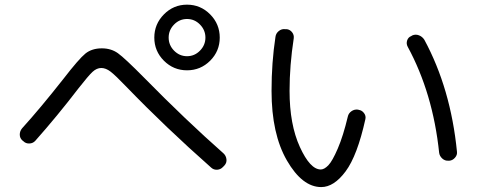

<svg xmlns="http://www.w3.org/2000/svg" viewBox="-20 -797 2040 811"><path d="M715.3 -583Q738.3 -559.6 770 -559.6Q801.8 -559.6 824.7 -583Q847.7 -606.4 847.7 -638.2Q847.7 -669.9 824.7 -693.4Q801.8 -716.8 770 -716.8Q738.3 -716.8 715.3 -693.4Q692.4 -669.9 692.4 -638.2Q692.4 -606.4 715.3 -583ZM672.4 -736.3Q712.9 -777.3 770 -777.3Q827.1 -777.3 867.7 -736.3Q908.2 -695.3 908.2 -638.2Q908.2 -581.1 867.7 -540.5Q827.1 -500 770 -500Q712.9 -500 672.4 -540.5Q631.8 -581.1 631.8 -638.2Q631.8 -695.3 672.4 -736.3ZM79.1 -200.2 74.2 -204.1Q63.5 -213.9 63.5 -228.5Q63.5 -243.2 73.2 -254.9Q149.4 -338.9 247.1 -462.9Q313.5 -548.8 340.8 -570.8Q368.2 -592.8 410.2 -592.8Q449.2 -592.8 478 -572.3Q506.8 -551.8 589.8 -467.8Q764.6 -290 923.8 -149.4Q934.6 -139.6 936.5 -124.5Q938.5 -109.4 927.7 -97.7L921.9 -91.8Q912.1 -81.1 897.5 -80.1Q882.8 -79.1 872.1 -88.9Q678.7 -259.8 514.6 -429.7Q466.8 -479.5 446.8 -494.6Q426.8 -509.8 407.7 -509.8Q388.7 -509.8 371.1 -493.7Q353.5 -477.5 311.5 -423.8Q221.7 -306.6 128.9 -202.1Q119.1 -191.4 104 -190.9Q88.9 -190.4 79.1 -200.2Z M1835 -151.4Q1808.6 -403.3 1702.1 -599.6Q1695.3 -612.3 1699.7 -626Q1704.1 -639.6 1716.8 -644.5L1721.7 -647.5Q1735.4 -653.3 1749.5 -647.9Q1763.7 -642.6 1772.5 -628.9Q1883.8 -422.9 1910.2 -156.2Q1912.1 -142.6 1901.9 -130.9Q1891.6 -119.1 1877.9 -118.2H1874Q1859.4 -117.2 1848.1 -127.4Q1836.9 -137.7 1835 -151.4ZM1336.9 -6.8Q1256.8 -6.8 1191.9 -119.1Q1127 -231.4 1127 -413.1Q1127 -533.2 1143.6 -641.6Q1145.5 -656.2 1157.7 -666Q1169.9 -675.8 1184.6 -673.8H1191.4Q1205.1 -671.9 1213.9 -660.6Q1222.7 -649.4 1220.7 -634.8Q1203.1 -520.5 1203.1 -413.1Q1203.1 -271.5 1246.6 -176.3Q1290 -81.1 1335 -81.1Q1349.6 -81.1 1366.7 -98.6Q1383.8 -116.2 1406.7 -169.4Q1429.7 -222.7 1449.2 -304.7Q1452.1 -318.4 1464.4 -327.1Q1476.6 -335.9 1492.2 -334L1495.1 -333Q1508.8 -331.1 1517.6 -319.3Q1526.4 -307.6 1523.4 -293.9Q1489.3 -139.6 1439.9 -73.2Q1390.6 -6.8 1336.9 -6.8Z"/></svg>

Font: Rounded-L Mgen+ 2m regular
Style: Regular
Weight: 400
Designer: [Source Han Sans]
Ryoko NISHIZUKA  (kana & ideographs); Paul D. Hunt (Latin, Greek & Cyrillic); Wenlong ZHANG  (bopomofo
Version: Version 1.059.20150602